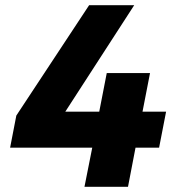

<svg xmlns="http://www.w3.org/2000/svg" viewBox="-20 -721 694 741"><path d="M621 -290 594 -151H503L474 0H306L336 -151H19L43 -275L324 -701H498L232 -290H363L392 -439H559L530 -290Z"/></svg>

Font: Gontserrat
Style: Bold Italic
Weight: 700
Italic angle: -11.3°
Designer: Julieta Ulanovsky
Foundry: Julieta Ulanovsky
Version: Version 6.001